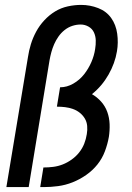

<svg xmlns="http://www.w3.org/2000/svg" viewBox="-20 -763 540 783"><path d="M6 0 94 -530Q98 -557 106 -583Q114 -609 127.5 -634Q141 -659 161 -680.5Q181 -702 205 -716.5Q229 -731 256.5 -737Q284 -743 311 -743Q347 -743 380.5 -730Q414 -717 433.5 -689.5Q453 -662 458 -625.5Q463 -589 457 -554Q449 -505 422.5 -458.5Q396 -412 355 -379Q376 -367 392.5 -348.5Q409 -330 417.5 -306.5Q426 -283 427 -257Q428 -231 424 -205Q419 -176 408 -146.5Q397 -117 377.5 -92.5Q358 -68 331.5 -49.5Q305 -31 276 -19.5Q247 -8 217 -4Q187 0 158 0H144L157 -80H158Q177 -80 197 -82.5Q217 -85 236 -92.5Q255 -100 272.5 -112.5Q290 -125 303 -141.5Q316 -158 323.5 -177Q331 -196 334 -216Q337 -233 335.5 -249.5Q334 -266 326 -279.5Q318 -293 305.5 -303Q293 -313 277.5 -318.5Q262 -324 245.5 -326Q229 -328 212 -328L225 -407Q253 -407 279 -422Q305 -437 323 -460Q341 -483 352.5 -509.5Q364 -536 368 -563Q371 -581 370.5 -598.5Q370 -616 363 -631Q356 -646 341 -654.5Q326 -663 309 -663Q292 -663 275 -657.5Q258 -652 243.5 -640.5Q229 -629 218.5 -614Q208 -599 201 -583Q194 -567 189.5 -550.5Q185 -534 182 -517L97 0Z"/></svg>

Font: Iosevka Curly Medium Oblique
Style: Regular
Weight: 500
Italic angle: -9°
Monospace: yes
Designer: Belleve Invis
Foundry: Belleve Invis
Version: Version 11.1.0; ttfautohint (v1.8.3)